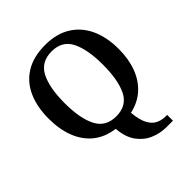

<svg xmlns="http://www.w3.org/2000/svg" viewBox="-255 -885 1283 1283"><g transform="rotate(-45 386.0 -244.0)"><path d="M571 237Q513 237 459 214Q405 191 368 140.5Q331 90 324 5Q234 -7 174.5 -55.5Q115 -104 85 -181.5Q55 -259 55 -359Q55 -470 91.5 -552Q128 -634 202 -679.5Q276 -725 387 -725Q493 -725 566.5 -679.5Q640 -634 678 -551.5Q716 -469 716 -358Q716 -264 688 -189Q660 -114 605.5 -65Q551 -16 472 1Q478 73 499 112.5Q520 152 551 167Q582 182 617 182H633V237ZM386 -51Q486 -51 526.5 -132Q567 -213 567 -358Q567 -503 526.5 -583.5Q486 -664 387 -664Q287 -664 245.5 -583.5Q204 -503 204 -358Q204 -213 245.5 -132Q287 -51 386 -51Z"/></g></svg>

Font: Noto Serif Khojki SemiBold
Style: Regular
Weight: 600
Version: Version 2.003